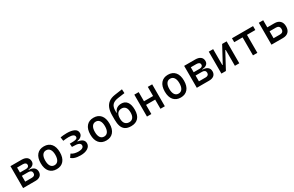

<svg xmlns="http://www.w3.org/2000/svg" viewBox="217 -2327 6011 3926"><g transform="rotate(-30 3222.5 -364.5)"><path d="M183.6 0V-92.8H349.6Q385.7 -92.8 405.8 -110.6Q425.8 -128.4 425.8 -161.1Q425.8 -193.8 404.1 -211.7Q382.3 -229.5 342.8 -229.5H173.8V-264.2H367.2Q446.8 -264.2 490.5 -229.5Q534.2 -194.8 534.2 -131.8Q534.2 -68.8 493.2 -34.4Q452.1 0 377.9 0ZM86.9 0V-517.6H190.4V0ZM150.4 -243.2V-291H373V-243.2ZM173.8 -272.9V-307.6H330.1Q366.2 -307.6 386.2 -323Q406.2 -338.4 406.2 -366.2Q406.2 -394 384.5 -409.4Q362.8 -424.8 323.2 -424.8H183.6V-517.6H347.7Q427.2 -517.6 470.9 -483.2Q514.6 -448.7 514.6 -385.7Q514.6 -332 473.6 -302.5Q432.6 -272.9 358.4 -272.9Z M878.9 9.8Q771.5 9.8 711.9 -60.5Q652.3 -130.9 652.3 -258.8Q652.3 -387.2 711.9 -457.3Q771.5 -527.3 878.9 -527.3Q986.8 -527.3 1046.1 -457.3Q1105.5 -387.2 1105.5 -258.8Q1105.5 -130.9 1046.1 -60.5Q986.8 9.8 878.9 9.8ZM878.9 -83Q936 -83 967 -128.9Q998 -174.8 998 -258.8Q998 -343.3 967 -388.9Q936 -434.6 878.9 -434.6Q821.8 -434.6 790.8 -388.9Q759.8 -343.3 759.8 -258.8Q759.8 -174.8 790.8 -128.9Q821.8 -83 878.9 -83Z M1443.4 9.8Q1403.8 9.8 1364.5 4.4Q1325.2 -1 1290.3 -14.6Q1255.4 -28.3 1228 -53.7L1277.8 -126Q1313 -100.6 1358.2 -90.3Q1403.3 -80.1 1439.5 -80.1Q1482.4 -80.1 1511.5 -88.4Q1540.5 -96.7 1555.4 -113.3Q1570.3 -129.9 1570.3 -153.8Q1570.3 -191.4 1531 -210.2Q1491.7 -229 1393.6 -229H1373L1367.7 -309.1H1395Q1462.4 -309.1 1495.6 -315.9Q1528.8 -322.8 1539.6 -335.7Q1550.3 -348.6 1550.3 -367.2Q1550.3 -401.9 1514.9 -419.7Q1479.5 -437.5 1410.2 -437.5Q1376.5 -437.5 1350.1 -434.3Q1323.7 -431.2 1281.7 -426.8L1269.5 -514.6Q1305.7 -519.5 1337.6 -523.4Q1369.6 -527.3 1420.9 -527.3Q1529.8 -527.3 1593.8 -495.4Q1657.7 -463.4 1657.7 -394Q1657.7 -367.7 1643.1 -343.3Q1628.4 -318.8 1599.6 -301.5Q1570.8 -284.2 1528.3 -278.3V-268.6Q1603.5 -257.8 1640.6 -226.1Q1677.7 -194.3 1677.7 -141.6Q1677.7 -73.2 1614.3 -31.7Q1550.8 9.8 1443.4 9.8Z M2050.8 9.8Q1943.4 9.8 1883.8 -60.5Q1824.2 -130.9 1824.2 -258.8Q1824.2 -387.2 1883.8 -457.3Q1943.4 -527.3 2050.8 -527.3Q2158.7 -527.3 2218 -457.3Q2277.3 -387.2 2277.3 -258.8Q2277.3 -130.9 2218 -60.5Q2158.7 9.8 2050.8 9.8ZM2050.8 -83Q2107.9 -83 2138.9 -128.9Q2169.9 -174.8 2169.9 -258.8Q2169.9 -343.3 2138.9 -388.9Q2107.9 -434.6 2050.8 -434.6Q1993.7 -434.6 1962.6 -388.9Q1931.6 -343.3 1931.6 -258.8Q1931.6 -174.8 1962.6 -128.9Q1993.7 -83 2050.8 -83Z M2638.7 9.8Q2551.8 9.8 2501.2 -23.7Q2450.7 -57.1 2429 -120.6Q2407.2 -184.1 2407.2 -273.9V-377Q2407.2 -473.6 2433.8 -544.2Q2460.4 -614.7 2517.6 -657.2Q2574.7 -699.7 2666 -712.9L2847.2 -738.8L2852.1 -646L2691.9 -624Q2645 -617.7 2610.6 -603.5Q2576.2 -589.4 2554 -565.9Q2531.7 -542.5 2521 -508.1Q2510.3 -473.6 2510.3 -426.8V-379.9H2521.5Q2536.1 -434.1 2579.8 -463.6Q2623.5 -493.2 2686.5 -493.2Q2772.5 -493.2 2819.8 -431.2Q2867.2 -369.1 2867.2 -246.6Q2867.2 -120.1 2807.4 -55.2Q2747.6 9.8 2638.7 9.8ZM2643.1 -80.1Q2699.7 -80.1 2731.7 -120.4Q2763.7 -160.6 2763.7 -241.7Q2763.7 -322.8 2731.7 -363Q2699.7 -403.3 2643.1 -403.3Q2582 -403.3 2547.4 -363Q2512.7 -322.8 2512.7 -241.7Q2512.7 -160.6 2547.4 -120.4Q2582 -80.1 2643.1 -80.1Z M3330.1 0V-517.6H3433.6V0ZM3011.7 0V-517.6H3115.2V0ZM3042 -216.3V-301.3H3418.5V-216.3Z M3808.6 9.8Q3701.2 9.8 3641.6 -60.5Q3582 -130.9 3582 -258.8Q3582 -387.2 3641.6 -457.3Q3701.2 -527.3 3808.6 -527.3Q3916.5 -527.3 3975.8 -457.3Q4035.2 -387.2 4035.2 -258.8Q4035.2 -130.9 3975.8 -60.5Q3916.5 9.8 3808.6 9.8ZM3808.6 -83Q3865.7 -83 3896.7 -128.9Q3927.7 -174.8 3927.7 -258.8Q3927.7 -343.3 3896.7 -388.9Q3865.7 -434.6 3808.6 -434.6Q3751.5 -434.6 3720.5 -388.9Q3689.5 -343.3 3689.5 -258.8Q3689.5 -174.8 3720.5 -128.9Q3751.5 -83 3808.6 -83Z M4285.2 0V-92.8H4451.2Q4487.3 -92.8 4507.3 -110.6Q4527.3 -128.4 4527.3 -161.1Q4527.3 -193.8 4505.6 -211.7Q4483.9 -229.5 4444.3 -229.5H4275.4V-264.2H4468.8Q4548.3 -264.2 4592 -229.5Q4635.7 -194.8 4635.7 -131.8Q4635.7 -68.8 4594.7 -34.4Q4553.7 0 4479.5 0ZM4188.5 0V-517.6H4292V0ZM4252 -243.2V-291H4474.6V-243.2ZM4275.4 -272.9V-307.6H4431.6Q4467.8 -307.6 4487.8 -323Q4507.8 -338.4 4507.8 -366.2Q4507.8 -394 4486.1 -409.4Q4464.4 -424.8 4424.8 -424.8H4285.2V-517.6H4449.2Q4528.8 -517.6 4572.5 -483.2Q4616.2 -448.7 4616.2 -385.7Q4616.2 -332 4575.2 -302.5Q4534.2 -272.9 4460 -272.9Z M4837.9 0V-141.6H4882.8L5085.4 -517.6H5119.6V-376H5078.1L4875.5 0ZM4769.5 0V-517.6H4873V0ZM5087.9 0V-517.6H5191.4V0Z M5514.6 0V-517.6H5618.2V0ZM5317.4 -424.8V-517.6H5815.4V-424.8Z M6047.9 0V-92.8H6209Q6248 -92.8 6269.5 -114.3Q6291 -135.7 6291 -174.8Q6291 -213.9 6269.5 -235.4Q6248 -256.8 6209 -256.8H6038.1V-349.6H6222.7Q6306.6 -349.6 6352.5 -304Q6398.4 -258.3 6398.4 -174.8Q6398.4 -91.3 6352.5 -45.7Q6306.6 0 6222.7 0ZM5951.2 0V-517.6H6054.7V0Z"/></g></svg>

Font: Cascadia Mono
Style: Regular
Weight: 400
Monospace: yes
Designer: Aaron Bell
Foundry: Saja Typeworks
Version: Version 2404.023